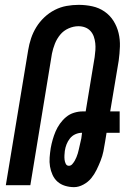

<svg xmlns="http://www.w3.org/2000/svg" viewBox="-20 -763 540 791"><path d="M285 8Q266 8 248 2.5Q230 -3 217 -14.5Q204 -26 196.5 -42.5Q189 -59 186 -77Q183 -95 184.5 -114.5Q186 -134 189 -153Q192 -170 197 -187.5Q202 -205 209 -221.5Q216 -238 227 -253.5Q238 -269 252.5 -281Q267 -293 285 -298.5Q303 -304 320 -304H333L370 -528Q372 -542 373 -556.5Q374 -571 372.5 -585Q371 -599 366.5 -612Q362 -625 353 -635Q344 -645 331 -650Q318 -655 303 -655Q283 -655 262.5 -646Q242 -637 228 -620Q214 -603 206 -582.5Q198 -562 194 -542L105 0H4L96 -556Q100 -581 108 -605Q116 -629 129.5 -651Q143 -673 162.5 -691.5Q182 -710 205.5 -722Q229 -734 254 -738.5Q279 -743 304 -743Q333 -743 360.5 -737Q388 -731 410.5 -715.5Q433 -700 447.5 -677Q462 -654 468.5 -627Q475 -600 474 -571Q473 -542 469 -513L434 -304H473V-216H419L413 -179Q410 -159 406 -139.5Q402 -120 394.5 -101Q387 -82 378 -63.5Q369 -45 356 -29Q343 -13 323.5 -2.5Q304 8 285 8ZM264 -80Q272 -80 278 -87Q284 -94 288 -101Q292 -108 295 -115.5Q298 -123 300.5 -131Q303 -139 304.5 -146.5Q306 -154 308 -162Q310 -170 311.5 -177.5Q313 -185 315 -193L318 -216Q304 -216 290.5 -210Q277 -204 268 -192.5Q259 -181 254 -168Q249 -155 247 -141Q246 -132 245.5 -123Q245 -114 246 -105Q247 -96 251 -88Q255 -80 264 -80Z"/></svg>

Font: Iosevka Term Curly SmBd Obl
Style: Regular
Weight: 600
Italic angle: -9°
Designer: Belleve Invis
Foundry: Belleve Invis
Version: Version 32.3.0